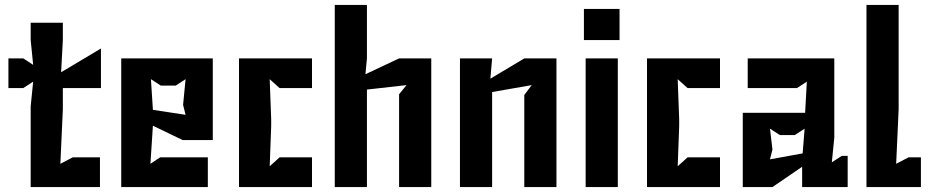

<svg xmlns="http://www.w3.org/2000/svg" viewBox="-20 -756 3766 776"><path d="M234 -314V-400H388V-560L227 -464L234 -594V-664H104V-594L114 -494L74 -520H14V-400H74L114 -426L104 -326V0H384V-120H274L224 -94Z M470 0H820V-120H627L588 -94L598 -248L718 -190H840V-520H470ZM590 -436 630 -410H690L730 -436L720 -332L730 -292L598 -312Z M946 0H1241V-120H1110L1070 -84L1076 -245V-275L1070 -436L1110 -400H1241V-520H946Z M1333 0H1463V-394L1623 -412L1593 -375V0H1723V-520H1593L1457 -456L1463 -520V-736H1333Z M1839 0H1969V-384L2129 -412L2099 -372V0H2229V-520H2099L1962 -438L1969 -520H1839Z M2347 0H2477V-520H2347ZM2340 -594H2484V-720H2340Z M2595 0H2890V-120H2759L2719 -84L2725 -245V-275L2719 -436L2759 -400H2890V-520H2595Z M2982 0H3102L3222 -82V0H3406V-126H3382L3342 -100L3352 -200V-520H3002V-400H3201L3241 -426L3234 -300H2982ZM3092 -112 3102 -152 3092 -236 3132 -210H3192L3232 -236L3224 -136Z M3482 0H3702V-120H3652L3602 -94L3612 -314V-736H3482Z"/></svg>

Font: Pescante Normal
Style: Regular
Weight: 400
Designer: Ariel Martín Pérez
Foundry: Tunera Type Foundry
Version: Version 1.000;FEAKit 1.0